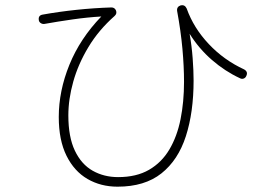

<svg xmlns="http://www.w3.org/2000/svg" viewBox="-20 -694 1040 722"><path d="M422 8Q359 8 309 -21Q259 -50 230 -108.5Q201 -167 201 -254Q201 -352 241 -450.5Q281 -549 361 -632Q309 -629 253 -621Q197 -613 147 -604Q140 -603 133.5 -607Q127 -611 126 -618Q123 -636 140 -639Q201 -650 267.5 -657Q334 -664 399 -666Q411 -666 416 -655Q421 -643 411 -634Q351 -581 312.5 -517Q274 -453 255.5 -387Q237 -321 237 -260Q237 -179 261.5 -127.5Q286 -76 328.5 -52Q371 -28 424 -28Q493 -28 540.5 -55.5Q588 -83 617 -132Q646 -181 659 -246Q672 -311 672 -386Q672 -444 666 -510.5Q660 -577 646 -653Q644 -669 660 -674Q675 -677 682 -662Q708 -589 765 -528.5Q822 -468 898 -433Q914 -424 906 -408Q903 -401 896 -398.5Q889 -396 882 -400Q826 -426 777 -468.5Q728 -511 693 -567Q701 -522 704.5 -475Q708 -428 708 -391Q708 -272 679 -182Q650 -92 587 -42Q524 8 422 8Z"/></svg>

Font: Zen Maru Gothic Light
Style: Regular
Weight: 300
Designer: Yoshimichi Ohira
Foundry: Positype
Version: Version 1.001